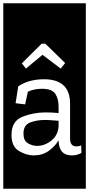

<svg xmlns="http://www.w3.org/2000/svg" viewBox="-32 -937 543 1170"><path d="M-12 213V-917H491V213ZM338 -519 365 -553 244 -671H222L101 -551L126 -519L227 -603ZM79 -411 63 -308 121 -301 138 -378Q175 -396 224 -396Q284 -396 304.5 -366Q325 -336 325 -288V-248Q307 -250 286.5 -251Q266 -252 246 -252Q171 -252 104.5 -225.5Q38 -199 38 -115Q38 -44 83.5 -17Q129 10 173 10Q227 10 265.5 -18Q304 -46 325 -82V-80Q327 10 406 10Q437 10 464 -5L463 -51Q450 -45 433 -45Q395 -45 395 -93V-305Q395 -454 236 -454Q192 -454 153 -444Q114 -434 79 -411ZM325 -167Q321 -112 280.5 -80Q240 -48 194 -48Q165 -48 138 -64Q111 -80 111 -123Q111 -175 151.5 -190.5Q192 -206 242 -206Q264 -206 285 -204Q306 -202 325 -201Z"/></svg>

Font: Zilla Slab Highlight
Style: Regular
Weight: 400
Designer: Typotheque Type Foundry
Foundry: Typotheque type foundry
Version: Version 1.1; 2017; ttfautohint (v1.6)